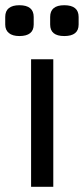

<svg xmlns="http://www.w3.org/2000/svg" viewBox="-39 -715 321 735"><path d="M80 0V-488H165V0ZM90 -621Q90 -577 35 -577Q9 -577 -5 -588.5Q-19 -600 -19 -621V-650Q-19 -673 -5 -684Q9 -695 35 -695Q90 -695 90 -650ZM262 -621Q262 -577 207 -577Q153 -577 153 -621V-650Q153 -695 207 -695Q262 -695 262 -650Z"/></svg>

Font: Ropa Sans
Style: Regular
Weight: 400
Designer: Botio Nikoltchev
Foundry: Botjo Nikoltchev
Version: Version 1.002